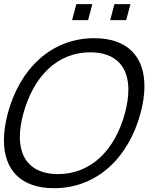

<svg xmlns="http://www.w3.org/2000/svg" viewBox="-32 -926 776 960"><path d="M328.4 -825.5H408.4L429.8 -905.5H349.8ZM518.9 -825.5H598.9L620.3 -905.5H540.3ZM238.2 15C453.7 15 611.3 -138.5 670.7 -360C683.7 -408.6 690.2 -453.9 690.2 -495C690.2 -641.4 607.4 -735 439.1 -735C224.1 -735 66.5 -581.5 7.2 -360C-5.9 -311.4 -12.4 -266.1 -12.4 -224.9C-12.4 -78.5 70.3 15 238.2 15ZM257.1 -55.5C128.6 -56.3 67.3 -128 67.3 -241.7C67.3 -277.3 73.3 -317.1 85.2 -360C134.8 -539.6 250.9 -664.5 419.2 -664.5C419.6 -664.5 419.9 -664.5 420.2 -664.5C549.1 -663.7 609.9 -591.5 609.9 -477.2C609.9 -441.9 604 -402.5 592.7 -360C544.5 -180.4 426.4 -55.5 258.1 -55.5C257.7 -55.5 257.4 -55.5 257.1 -55.5Z"/></svg>

Font: Manrope
Style: RegularItalic
Weight: 400
Italic angle: -15°
Designer: Mikhail Sharanda
Foundry: Mikhail Sharanda
Version: Version 4.502;hotconv 1.0.109;makeotfexe 2.5.65596